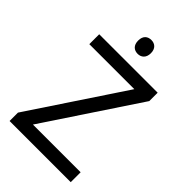

<svg xmlns="http://www.w3.org/2000/svg" viewBox="-263 -1000 1099 1099"><g transform="rotate(45 286.0 -451.0)"><path d="M232.9 -846.2C232.9 -807.6 255.4 -790 284.7 -790C312 -790 335.9 -807.6 335.9 -846.2C335.9 -885.3 312 -901.9 284.7 -901.9C255.4 -901.9 232.9 -885.3 232.9 -846.2ZM533.2 -80.1H147L522.9 -646V-713.9H49.8V-633.8H414.1L38.1 -67.9V0H533.2Z"/></g></svg>

Font: Noto Reveo Sans
Style: Regular
Weight: 400
Designer: Monotype Design team
Foundry: Monotype Imaging Inc.
Version: Version 1.04